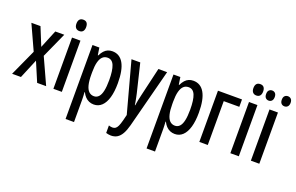

<svg xmlns="http://www.w3.org/2000/svg" viewBox="-112 -1202 2925 1899"><g transform="rotate(20 1350.0 -252.0)"><path d="M139.6 -277.3 20 -539.1H115.7L193.4 -348.6L271.5 -539.1H366.2L246.6 -273.9L371.6 0H276.9L190.9 -202.6L106.4 0H13.2Z M536.6 -539.1V0H447.8V-539.1ZM493.2 -743.7Q519.5 -743.7 531.7 -727.8Q543.9 -711.9 543.9 -683.6Q543.9 -655.3 531 -639.6Q518.1 -624 493.2 -624Q468.8 -624 455.1 -639.6Q441.4 -655.3 441.4 -683.6Q441.4 -712.9 454.3 -728.3Q467.3 -743.7 493.2 -743.7Z M870.6 -548.8Q947.8 -548.8 988 -478.5Q1028.3 -408.2 1028.3 -270Q1028.3 -180.7 1010.3 -118.4Q992.2 -56.2 957.8 -23.2Q923.3 9.8 874.5 9.8Q847.7 9.8 824.5 -0.2Q801.3 -10.3 783.2 -29.3Q765.1 -48.3 752.4 -74.7H748.5Q750 -52.2 751 -33Q752 -13.7 752 2.4V239.3H663.1V-539.1H735.4L747.1 -461.9H752Q766.6 -492.2 784.2 -511.5Q801.8 -530.8 823.2 -539.8Q844.7 -548.8 870.6 -548.8ZM848.1 -472.7Q815.9 -472.7 794.7 -452.4Q773.4 -432.1 762.7 -390.9Q752 -349.6 752 -286.6V-260.3Q752 -194.8 762.7 -152.1Q773.4 -109.4 795.2 -88.6Q816.9 -67.9 848.6 -67.9Q877.9 -67.9 897.9 -89.4Q918 -110.8 927.7 -155.3Q937.5 -199.7 937.5 -269Q937.5 -370.6 916.7 -421.6Q896 -472.7 848.1 -472.7Z M1073.7 -539.1H1166L1238.8 -237.8Q1243.2 -217.8 1247.1 -198.5Q1251 -179.2 1254.4 -160.4Q1257.8 -141.6 1260.3 -123.5H1264.2Q1267.6 -149.4 1273.2 -177.5Q1278.8 -205.6 1286.6 -237.8L1356.9 -539.1H1448.7L1288.6 77.6Q1273.4 134.8 1252.9 170.7Q1232.4 206.5 1204.8 223.4Q1177.2 240.2 1139.6 240.2Q1127 240.2 1114.3 237.8Q1101.6 235.4 1087.9 231.9V152.8Q1097.2 156.2 1107.2 158.2Q1117.2 160.2 1126.5 160.2Q1145.5 160.2 1158.4 151.1Q1171.4 142.1 1181.6 120.4Q1191.9 98.6 1202.1 60.1L1218.3 -4.4Z M1723.1 -548.8Q1800.3 -548.8 1840.6 -478.5Q1880.9 -408.2 1880.9 -270Q1880.9 -180.7 1862.8 -118.4Q1844.7 -56.2 1810.3 -23.2Q1775.9 9.8 1727.1 9.8Q1700.2 9.8 1677 -0.2Q1653.8 -10.3 1635.7 -29.3Q1617.7 -48.3 1605 -74.7H1601.1Q1602.5 -52.2 1603.5 -33Q1604.5 -13.7 1604.5 2.4V239.3H1515.6V-539.1H1587.9L1599.6 -461.9H1604.5Q1619.1 -492.2 1636.7 -511.5Q1654.3 -530.8 1675.8 -539.8Q1697.3 -548.8 1723.1 -548.8ZM1700.7 -472.7Q1668.5 -472.7 1647.2 -452.4Q1626 -432.1 1615.2 -390.9Q1604.5 -349.6 1604.5 -286.6V-260.3Q1604.5 -194.8 1615.2 -152.1Q1626 -109.4 1647.7 -88.6Q1669.4 -67.9 1701.2 -67.9Q1730.5 -67.9 1750.5 -89.4Q1770.5 -110.8 1780.3 -155.3Q1790 -199.7 1790 -269Q1790 -370.6 1769.3 -421.6Q1748.5 -472.7 1700.7 -472.7Z M2236.8 -539.1V-461.4H2072.8V0H1983.9V-539.1Z M2399.4 -539.1V0H2310.5V-539.1ZM2356 -743.7Q2382.3 -743.7 2394.5 -727.8Q2406.7 -711.9 2406.7 -683.6Q2406.7 -655.3 2393.8 -639.6Q2380.9 -624 2356 -624Q2331.5 -624 2317.9 -639.6Q2304.2 -655.3 2304.2 -683.6Q2304.2 -712.9 2317.1 -728.3Q2330.1 -743.7 2356 -743.7Z M2615.2 0H2526.4V-539.1H2615.2ZM2442.4 -671.9Q2442.4 -698.7 2455.3 -711.7Q2468.3 -724.6 2487.8 -724.6Q2507.8 -724.6 2520.5 -711.2Q2533.2 -697.8 2533.2 -671.9Q2533.2 -645.5 2520.5 -631.8Q2507.8 -618.2 2487.8 -618.2Q2468.3 -618.2 2455.3 -631.6Q2442.4 -645 2442.4 -671.9ZM2607.4 -671.9Q2607.4 -698.7 2620.6 -711.7Q2633.8 -724.6 2653.8 -724.6Q2673.8 -724.6 2687 -711.2Q2700.2 -697.8 2700.2 -671.9Q2700.2 -645.5 2687 -631.8Q2673.8 -618.2 2653.8 -618.2Q2633.3 -618.2 2620.4 -631.8Q2607.4 -645.5 2607.4 -671.9Z"/></g></svg>

Font: Open Sans Condensed Medium
Style: Regular
Weight: 500
Width: 3
Designer: Monotype Design Team
Foundry: Monotype Imaging Inc.
Version: Version 3.000